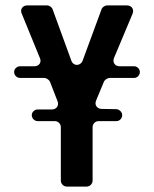

<svg xmlns="http://www.w3.org/2000/svg" viewBox="-20 -687 567 707"><path d="M334 -317 363 -387C366 -393 376 -400 384 -400H474C485 -400 495 -410 495 -422C495 -433 485 -443 474 -443H420C403 -443 393 -458 400 -474L468 -636C475 -652 465 -667 448 -667H374C366 -667 356 -660 354 -653L284 -463C276 -443 250 -443 243 -463L174 -652C172 -660 162 -667 154 -667H80C63 -667 53 -652 60 -637L127 -473C134 -458 124 -443 107 -443H54C42 -443 32 -433 32 -422C32 -410 42 -400 54 -400H143C151 -400 161 -393 164 -386L192 -314C198 -299 188 -284 172 -284H119C107 -284 97 -274 97 -263C97 -251 107 -241 119 -241H182C194 -241 204 -231 204 -219V-22C204 -10 214 0 226 0H299C311 0 321 -10 321 -22V-219C321 -231 331 -241 343 -241H409C420 -241 430 -251 430 -263C430 -274 420 -284 409 -285L353 -286C337 -287 327 -301 334 -317Z"/></svg>

Font: DIN Rundschrift
Style: Breit
Weight: 400
Width: 7
Version: Version 1.027